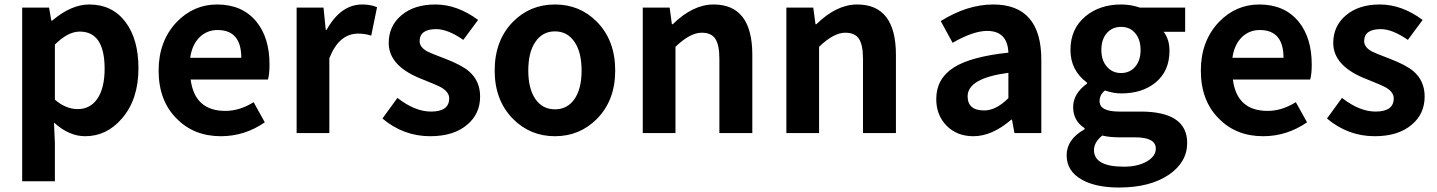

<svg xmlns="http://www.w3.org/2000/svg" viewBox="-20 -594 6412 857"><path d="M79 -560H199L209 -502H213Q298 -574 378 -574Q481 -574 540 -496Q598 -419 598 -289Q598 -151 525 -66Q457 14 360 14Q288 14 221 -47L225 45V215H79ZM413 -151Q447 -199 447 -287Q447 -453 336 -453Q283 -453 225 -395V-149Q274 -107 327 -107Q381 -107 413 -151Z M769 -64Q688 -144 688 -279Q688 -410 768 -495Q844 -574 949 -574Q1061 -574 1124 -498Q1183 -426 1183 -306Q1183 -262 1176 -239H831Q849 -99 986 -99Q1050 -99 1112 -138L1162 -48Q1072 14 966 14Q846 14 769 -64ZM1057 -336Q1057 -460 951 -460Q905 -460 872 -429Q837 -395 829 -336Z M1304 -560H1424L1434 -461H1438Q1501 -574 1597 -574Q1634 -574 1663 -562L1637 -435Q1609 -444 1579 -444Q1493 -444 1450 -334V0H1304Z M1687 -65 1754 -157Q1832 -96 1904 -96Q1985 -96 1985 -155Q1985 -183 1949 -204Q1931 -214 1868 -239Q1715 -297 1715 -402Q1715 -478 1772 -526Q1829 -574 1923 -574Q2021 -574 2114 -505L2048 -416Q1979 -464 1927 -464Q1853 -464 1853 -410Q1853 -383 1888 -364Q1901 -357 1967 -332Q2040 -304 2073 -276Q2123 -233 2123 -163Q2123 -86 2066 -38Q2006 14 1900 14Q1781 14 1687 -65Z M2270 -63Q2188 -146 2188 -279Q2188 -414 2270 -497Q2346 -574 2457 -574Q2568 -574 2644 -497Q2726 -414 2726 -279Q2726 -146 2644 -63Q2567 14 2457 14Q2347 14 2270 -63ZM2545 -153Q2576 -199 2576 -279Q2576 -360 2545 -406Q2513 -454 2457 -454Q2401 -454 2369 -406Q2338 -360 2338 -279Q2338 -199 2369 -153Q2401 -106 2457 -106Q2513 -106 2545 -153Z M2849 -560H2969L2979 -486H2983Q3073 -574 3165 -574Q3338 -574 3338 -349V0H3191V-331Q3191 -395 3172 -422Q3154 -448 3112 -448Q3060 -448 2995 -385V0H2849Z M3490 -560H3610L3620 -486H3624Q3714 -574 3806 -574Q3979 -574 3979 -349V0H3832V-331Q3832 -395 3813 -422Q3795 -448 3753 -448Q3701 -448 3636 -385V0H3490Z M4205 -33Q4159 -80 4159 -152Q4159 -242 4236 -292Q4312 -341 4481 -359Q4477 -456 4386 -456Q4324 -456 4232 -403L4179 -500Q4298 -574 4413 -574Q4628 -574 4628 -327V0H4508L4497 -60H4494Q4408 14 4325 14Q4251 14 4205 -33ZM4481 -156V-269Q4299 -245 4299 -164Q4299 -101 4373 -101Q4426 -101 4481 -156Z M4809 208Q4741 170 4741 99Q4741 28 4821 -17V-22Q4770 -55 4770 -116Q4770 -176 4832 -221V-225Q4758 -280 4758 -371Q4758 -466 4826 -522Q4890 -574 4984 -574Q5028 -574 5068 -560H5270V-452H5174Q5200 -419 5200 -367Q5200 -276 5137 -225Q5078 -177 4984 -177Q4951 -177 4912 -190Q4888 -171 4888 -142Q4888 -96 4976 -96H5071Q5279 -96 5279 44Q5279 130 5197 186Q5113 243 4975 243Q4871 243 4809 208ZM5046 -295Q5071 -323 5071 -371Q5071 -419 5046 -447Q5023 -474 4984 -474Q4945 -474 4921 -447Q4896 -419 4896 -371Q4896 -323 4922 -295Q4946 -268 4984 -268Q5022 -268 5046 -295ZM5100 126Q5139 103 5139 69Q5139 19 5046 19H4978Q4932 19 4900 11Q4863 41 4863 76Q4863 150 4997 150Q5059 150 5100 126Z M5421 -64Q5340 -144 5340 -279Q5340 -410 5420 -495Q5496 -574 5601 -574Q5713 -574 5776 -498Q5835 -426 5835 -306Q5835 -262 5828 -239H5483Q5501 -99 5638 -99Q5702 -99 5764 -138L5814 -48Q5724 14 5618 14Q5498 14 5421 -64ZM5709 -336Q5709 -460 5603 -460Q5557 -460 5524 -429Q5489 -395 5481 -336Z M5903 -65 5970 -157Q6048 -96 6120 -96Q6201 -96 6201 -155Q6201 -183 6165 -204Q6147 -214 6084 -239Q5931 -297 5931 -402Q5931 -478 5988 -526Q6045 -574 6139 -574Q6237 -574 6330 -505L6264 -416Q6195 -464 6143 -464Q6069 -464 6069 -410Q6069 -383 6104 -364Q6117 -357 6183 -332Q6256 -304 6289 -276Q6339 -233 6339 -163Q6339 -86 6282 -38Q6222 14 6116 14Q5997 14 5903 -65Z"/></svg>

Font: KaiGen Gothic SC Bold
Style: Bold
Weight: 700
Designer: Ryoko NISHIZUKA Ë•øÂ°öÊ∂ºÂ≠ê (kana & ideographs); Paul D. Hunt (Latin, Greek & Cyrillic); Wenlong ZHANG Âº†ÊñáÈæô (bopom
Version: Version 1.001 October 10, 2014